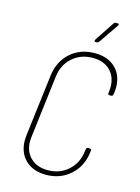

<svg xmlns="http://www.w3.org/2000/svg" viewBox="-133 -973 772 1056"><g transform="rotate(15 252.5 -445.5)"><path d="M75 -147Q75 -156 77 -176L120 -525Q130 -608 186 -658Q242 -708 324 -708Q398 -708 441.5 -666.5Q485 -625 485 -554Q485 -544 483 -526L481 -515Q481 -511 478 -508Q475 -505 470 -505H461Q451 -505 452 -514L454 -527Q455 -535 455 -550Q455 -609 418.5 -644.5Q382 -680 320 -680Q252 -680 204.5 -638Q157 -596 149 -527L106 -174Q104 -156 104 -149Q104 -90 140.5 -54.5Q177 -19 239 -19Q307 -19 354.5 -61.5Q402 -104 410 -174L412 -185Q412 -189 415 -192Q418 -195 423 -195L432 -194Q441 -194 441 -184L440 -175Q430 -93 373.5 -42.5Q317 8 236 8Q162 8 118.5 -34Q75 -76 75 -147ZM306 -780 380 -892Q385 -899 393 -899H401Q407 -899 409 -895.5Q411 -892 407 -887L330 -775Q325 -768 318 -768H312Q306 -768 304.5 -771.5Q303 -775 306 -780Z"/></g></svg>

Font: Barlow Semi Condensed Thin
Style: Italic
Weight: 250
Width: 4
Italic angle: -7°
Designer: Jeremy Tribby
Foundry: Tribby Type
Version: Version 1.408